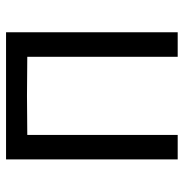

<svg xmlns="http://www.w3.org/2000/svg" viewBox="-6 -616 622 651"><g transform="rotate(-90 305.5 -291.0)"><path d="M90 0V-582H521V0H438V-510L306 -511L173 -510V0Z"/></g></svg>

Font: Ruda
Style: Regular
Weight: 400
Designer: Mariela Monsalve and Angelina Sanchez
Foundry: Mariela Monsalve and Angelina Sanchez
Version: Version 2.000